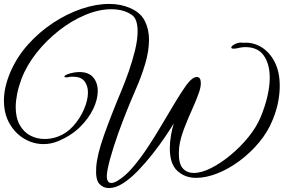

<svg xmlns="http://www.w3.org/2000/svg" viewBox="-37 -833 1445 978"><path d="M518 125Q488 125 468.5 103Q449 81 453 20Q457 -43 492 -142Q527 -241 583 -375Q601 -418 619.5 -471Q638 -524 651 -577.5Q664 -631 664 -674Q664 -704 656.5 -726.5Q649 -749 630 -760Q608 -774 583 -780Q558 -786 530 -786Q467 -786 397.5 -757Q328 -728 263.5 -677.5Q199 -627 148.5 -563Q98 -499 72 -430Q57 -389 50 -353Q43 -317 43 -288Q43 -233 63.5 -196.5Q84 -160 117.5 -142.5Q151 -125 190 -125Q227 -125 260 -138Q303 -154 337 -192Q371 -230 391 -276.5Q411 -323 411 -362Q411 -396 393.5 -419Q376 -442 336 -442Q330 -442 324.5 -442Q319 -442 312 -440Q308 -439 305 -439Q302 -439 300 -439Q291 -439 291 -443Q291 -449 310 -456Q341 -466 368 -466Q415 -466 438 -438.5Q461 -411 461 -369Q461 -327 438 -278.5Q415 -230 370.5 -186Q326 -142 259 -114Q223 -99 185 -99Q133 -99 87 -126Q41 -153 12 -203Q-17 -253 -17 -321Q-17 -354 -9 -390Q-1 -426 16 -466Q49 -543 106 -606.5Q163 -670 233.5 -716.5Q304 -763 378 -788Q452 -813 519 -813Q578 -813 626 -792Q679 -769 700.5 -726.5Q722 -684 722 -631Q722 -573 702.5 -507.5Q683 -442 655 -379Q624 -308 594 -231Q564 -154 542 -85Q520 -16 511 30Q509 41 508 49.5Q507 58 507 64Q507 99 530 99Q544 99 563 87Q600 65 638 21Q676 -23 713.5 -79.5Q751 -136 786 -195.5Q821 -255 853 -308Q885 -361 911 -398Q927 -420 941 -430.5Q955 -441 965 -441Q986 -441 986 -409Q986 -390 977 -363Q964 -325 942 -276.5Q920 -228 901 -178.5Q882 -129 876 -86Q875 -75 874.5 -66.5Q874 -58 874 -49Q874 3 895 25.5Q916 48 950 48Q989 48 1038.5 23Q1088 -2 1138 -43.5Q1188 -85 1228.5 -135Q1269 -185 1290 -235Q1313 -290 1325 -342Q1337 -394 1337 -437Q1337 -506 1307 -549.5Q1277 -593 1213 -593Q1208 -593 1202 -592.5Q1196 -592 1189 -591Q1165 -585 1154 -585Q1141 -585 1141 -591Q1141 -599 1161 -609Q1181 -619 1203 -615Q1251 -619 1293.5 -593.5Q1336 -568 1362 -517.5Q1388 -467 1388 -395Q1388 -358 1380 -315Q1372 -272 1353 -225Q1328 -162 1283 -108Q1238 -54 1182.5 -13Q1127 28 1069.5 50.5Q1012 73 962 73Q905 73 866.5 37.5Q828 2 828 -77Q828 -110 834 -144Q840 -178 848 -204Q831 -176 803 -134.5Q775 -93 739.5 -48Q704 -3 666 36.5Q628 76 590 100.5Q552 125 518 125Z"/></svg>

Font: Great Vibes
Style: Regular
Weight: 400
Designer: Robert E. Leuschke, Viktoriya Grabowska, Viviana Monsalve, Eben Sorkin
Foundry: Robert E. Leuschke
Version: Version 1.103; ttfautohint (v1.8.4.7-5d5b)